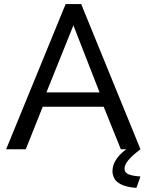

<svg xmlns="http://www.w3.org/2000/svg" viewBox="-20 -730 717 939"><path d="M301 -710H377L667 0H571L487 -208H189L106 0H10ZM467 -278 339 -606 207 -278ZM530 107Q530 74 552.5 43.5Q575 13 623 -18H647L667 0Q626 31 607.5 53.5Q589 76 589 95Q589 115 610 123Q631 131 667 133L647 189Q598 185 572.5 172Q547 159 538.5 141.5Q530 124 530 107Z"/></svg>

Font: Raleway Medium
Style: Regular
Weight: 500
Designer: Matt McInerney, Pablo Impallari, Rodrigo Fuenzalida
Foundry: Matt McInerney, Pablo Impallari, Rodrigo Fuenzalida
Version: Version 4.026